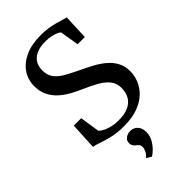

<svg xmlns="http://www.w3.org/2000/svg" viewBox="-303 -837 1187 1187"><g transform="rotate(-45 291.0 -243.5)"><path d="M281 11Q223.5 11 178.2 0.2Q133 -10.5 102 -21.8Q71 -33 55 -34.5L64 -211.5H129L149 -81Q160.5 -70 180 -60.2Q199.5 -50.5 225.8 -44.2Q252 -38 283 -38Q338 -38 372 -54.5Q406 -71 422 -100.2Q438 -129.5 438 -167.5Q438 -209 414.5 -237.8Q391 -266.5 351 -288.8Q311 -311 260.5 -333Q229.5 -346.5 195.5 -364.8Q161.5 -383 131.2 -409.2Q101 -435.5 82.2 -472Q63.5 -508.5 63.5 -558.5Q63.5 -612.5 93 -656.2Q122.5 -700 178 -725.8Q233.5 -751.5 312 -751.5Q350 -752 381 -747Q412 -742 436.5 -735.2Q461 -728.5 478.5 -722.8Q496 -717 506.5 -715.5L499.5 -550.5H436.5L416 -674.5Q410 -680.5 394.8 -687.5Q379.5 -694.5 357.5 -699.2Q335.5 -704 308 -704Q261 -704 229.8 -690.2Q198.5 -676.5 183 -651Q167.5 -625.5 167.5 -590Q167.5 -546.5 190 -518.5Q212.5 -490.5 252 -469Q291.5 -447.5 341.5 -423.5Q376 -407.5 412.2 -388Q448.5 -368.5 479.5 -343Q510.5 -317.5 529.8 -283Q549 -248.5 549 -202Q549 -164 533.8 -126.2Q518.5 -88.5 486.5 -57.5Q454.5 -26.5 403.5 -7.8Q352.5 11 281 11ZM353.5 134.5Q353.5 166.5 337.8 194Q322 221.5 302.5 240.2Q283 259 271 265.5H269.5L240.5 248.5L240 243Q254 234 263 215.5Q272 197 272 184Q272 170 266 161.5Q260 153 250.5 147Q242.5 141 235.8 132Q229 123 229 107Q229 89 238.5 78.5Q248 68 261 63.2Q274 58.5 284 58.5H286.5Q316.5 58.5 335 78.8Q353.5 99 353.5 134.5Z"/></g></svg>

Font: Merriweather 48pt Medium
Style: Regular
Weight: 500
Version: Version 2.100